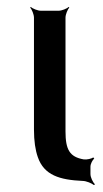

<svg xmlns="http://www.w3.org/2000/svg" viewBox="-20 -515 298 554"><path d="M169 -136V-464C169 -473 175 -488 180 -493L178 -495C173 -490 158 -484 149 -484H98C89 -484 74 -490 69 -495L67 -493C72 -488 78 -473 78 -464V-141C78 -108 82 -82 89 -62C107 -9 153 4 218 7C229 7 245 14 251 19L254 17C248 11 241 -3 241 -13V-34C241 -42 247 -54 252 -57L249 -61C245 -57 230 -54 222 -55C181 -62 169 -83 169 -136Z"/></svg>

Font: Gamestation Storm
Style: Regular
Weight: 400
Designer: Jonas Hecksher
Foundry: Jonas Hecksher, Playtypeª, e-types AS
Version: Version 1.003